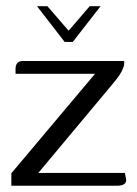

<svg xmlns="http://www.w3.org/2000/svg" viewBox="-20 -594 439 614"><path d="M98.4 -574.1H131.7L199.4 -495.8L266.8 -574.1H301.6L212.8 -460H186.7ZM102.5 -41H379.3L382.3 -25.6Q386 -12.4 378.4 -6.2Q370.8 0 354.3 0H16.3V-39.9L283.9 -358H29.7V-373.9Q29.7 -386.3 35.7 -392.7Q41.6 -399 53 -399H376.9Q378.5 -388.4 374 -376.6Q369.6 -364.8 361.1 -352.5Q352.6 -340.2 341.1 -326.6Z"/></svg>

Font: Genos Thin
Style: Regular
Weight: 100
Designer: Robert E. Leuschke
Foundry: Robert E. Leuschke
Version: Version 1.010